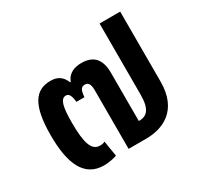

<svg xmlns="http://www.w3.org/2000/svg" viewBox="-130 -742 943 911"><g transform="rotate(-30 341.5 -287.0)"><path d="M233 -317H277C280 -354 287 -368 308 -368C325 -368 336 -357 336 -322V0H432C523 0 627 -42 627 -201V-584H514V-195C514 -113 488 -90 444 -90V-354C444 -433 407 -465 345 -465C311 -465 273 -455 257 -412H254C237 -453 210 -465 175 -465C93 -465 48 -406 48 -240C48 -88 87 10 197 10C223 10 250 4 268 -2L254 -87C245 -82 235 -81 227 -81C181 -81 165 -131 165 -242C165 -326 174 -368 204 -368C220 -368 229 -356 233 -317Z"/></g></svg>

Font: Noto Sans Thai SemiCondensed Semi
Style: Regular
Weight: 600
Width: 4
Designer: Monotype Design Team
Foundry: Monotype Imaging Inc.
Version: Version 1.901